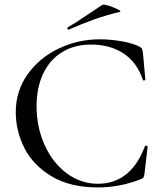

<svg xmlns="http://www.w3.org/2000/svg" viewBox="-20 -808 709 840"><path d="M590 -604Q598 -600 600.5 -595.5Q603 -591 605 -580L616 -460Q616 -457 611 -456Q606 -455 605 -459Q579 -536 520 -574.5Q461 -613 378 -613Q305 -613 251 -579.5Q197 -546 168.5 -485Q140 -424 140 -344Q140 -251 175.5 -173Q211 -95 272.5 -49.5Q334 -4 408 -4Q552 -4 614 -168Q614 -171 619 -171Q621 -171 623.5 -169.5Q626 -168 626 -167L612 -47Q610 -35 607.5 -31.5Q605 -28 596 -24Q504 12 408 12Q287 12 206 -36.5Q125 -85 87 -160Q49 -235 49 -317Q49 -410 100.5 -482.5Q152 -555 236.5 -595.5Q321 -636 417 -636Q463 -636 512 -627.5Q561 -619 590 -604ZM280 -678Q276 -678 275 -682.5Q274 -687 277 -689Q313 -709 380 -755Q412 -777 428 -787Q433 -790 455.5 -783Q478 -776 495.5 -767Q513 -758 504 -756Q442 -741 390.5 -722.5Q339 -704 282 -679Z"/></svg>

Font: Cormorant SC Medium
Style: Regular
Weight: 500
Designer: Christian Thalmann (Catharsis Fonts)
Foundry: Catharsis Fonts
Version: Version 4.000